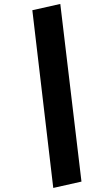

<svg xmlns="http://www.w3.org/2000/svg" viewBox="-20 -836 550 969"><path d="M143.2 -784.4 284.3 -816.1 391.2 80.5 248.8 112.5Z"/></svg>

Font: Fira Sans Variable
Style: Italic
Weight: 397
Italic angle: -8°
Designer: Carrois Corporate & Edenspiekermann AG
Foundry: Carrois Corporate GbR & Edenspiekermann AG
Version: Version 4.202